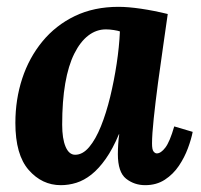

<svg xmlns="http://www.w3.org/2000/svg" viewBox="-20 -531 589 562"><path d="M327 -511Q355 -511 392.5 -505.5Q430 -500 471 -490Q466 -453 458 -399Q450 -345 442.5 -288.5Q435 -232 430 -184.5Q425 -137 425 -111Q425 -93 429.5 -87.5Q434 -82 439 -82Q451 -82 464 -99Q477 -116 490 -161L544 -145Q540 -124 530 -97Q520 -70 503.5 -45.5Q487 -21 462.5 -5Q438 11 405 11Q373 11 349 -8Q325 -27 325 -80Q325 -93 326 -109Q327 -125 329 -138H328Q310 -95 289.5 -66Q269 -37 247.5 -20Q226 -3 203.5 4Q181 11 158 11Q103 11 64 -33.5Q25 -78 25 -171Q25 -240 45 -301Q65 -362 104 -409.5Q143 -457 199 -484Q255 -511 327 -511ZM290 -445Q262 -445 238.5 -427Q215 -409 197.5 -374Q180 -339 171 -287Q162 -235 162 -166Q162 -125 172 -101.5Q182 -78 200 -78Q222 -78 241 -100.5Q260 -123 275.5 -161.5Q291 -200 302.5 -247.5Q314 -295 321.5 -344.5Q329 -394 331 -439Q326 -441 313.5 -443Q301 -445 290 -445Z"/></svg>

Font: Lora Italic
Style: Italic
Weight: 400
Italic angle: -3°
Designer: Olga Karpushina, Alexei Vanyashin (Cyrillic)
Foundry: Cyreal
Version: Version 2.210; ttfautohint (v1.8.1.43-b0c9)